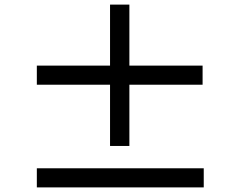

<svg xmlns="http://www.w3.org/2000/svg" viewBox="-20 -828 1040 834"><path d="M860 -460V-543H542V-808H458V-543H140V-460H458V-194H542V-460ZM865 -97H140V-14H865Z"/></svg>

Font: Noto Sans JP Medium
Style: Regular
Weight: 500
Designer: Ryoko NISHIZUKA  (kana, bopomofo & ideographs); Paul D. Hunt (Latin, Greek & Cyrillic); Sandoll Communications , Soo-you
Foundry: Adobe
Version: Version 2.002;hotconv 1.0.116;makeotfexe 2.5.65601